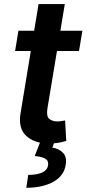

<svg xmlns="http://www.w3.org/2000/svg" viewBox="-20 -696 424 941"><path d="M70.3 -545.5H147.4L169 -676.1H297.6L275.9 -545.5H383.9L367.2 -446H259.2L212.4 -164.1Q206.3 -125.4 221.6 -113.3Q237.2 -100.9 260.7 -100.9Q272.4 -100.9 282.8 -102.8Q293.3 -104.8 299 -105.8L304.7 -5.3Q295.1 -2.5 280 1.1Q264.9 4.6 244.3 6.4L236.5 27.3Q269.2 32.3 289.1 53.3Q308.9 74.2 301.8 112.9Q298.3 134.9 287.8 151.8Q277.3 168.7 262.3 181.1Q247.2 193.5 228.3 201.9Q209.5 210.2 189.3 215.2Q169 220.2 148.4 222.3Q127.8 224.4 109 224.4L118.3 161.2Q159.1 161.2 185 150.2Q210.9 139.2 215.2 116.1Q219.5 93.4 203.7 82.9Q187.9 72.4 150.2 68.5L175.8 3.2Q137.4 -4.6 110.4 -28.4Q67.5 -66.1 81 -142.8L131 -446H54Z"/></svg>

Font: Inter P Semi Bold
Style: Italic
Weight: 600
Italic angle: 9.39999°
Designer: Rasmus Andersson
Foundry: rsms
Version: Version 3.018;git-588b23468